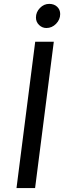

<svg xmlns="http://www.w3.org/2000/svg" viewBox="-20 -960 327 980"><path d="M159.1 0H64.2L159.7 -747H254.6ZM216.7 -817Q195.5 -817 179.5 -832.4Q163.5 -847.9 163.5 -870.5Q163.5 -898.4 183.9 -919.3Q204.3 -940.2 231.1 -940.2Q256 -940.2 271.6 -925.6Q287.2 -910.9 287.2 -888.4Q287.2 -860.1 266.2 -838.5Q245.1 -817 216.7 -817Z"/></svg>

Font: Merriweather Sans Variable Regular
Style: Italic
Weight: 300
Italic angle: -8°
Designer: Eben Sorkin
Foundry: Eben Sorkin
Version: Version 2.001